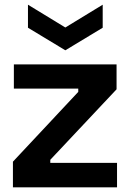

<svg xmlns="http://www.w3.org/2000/svg" viewBox="-20 -797 553 817"><path d="M35 0V-109L313 -406V-420H39V-523H476V-417L194 -117V-104H478V0ZM99 -777 258 -680 417 -777V-679L258 -583L99 -679Z"/></svg>

Font: Bricolage Grotesque 12pt SemiBold
Style: Regular
Weight: 600
Designer: Mathieu Triay
Foundry: Atelier Triay
Version: Version 1.001; ttfautohint (v1.8.4.7-5d5b);gftools[0.9.33.de